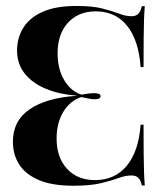

<svg xmlns="http://www.w3.org/2000/svg" viewBox="-20 -602 543 634"><path d="M222.6 11.3Q151.6 11.3 107.7 -7.7Q63.7 -26.6 43.1 -59.3Q22.6 -91.9 22.6 -133.9Q22.6 -203.2 77.8 -241.1Q133.1 -279 232.3 -285.5V-286.3Q176.6 -290.3 132.3 -308.5Q87.9 -326.6 62.1 -358.5Q36.3 -390.3 36.3 -435.5Q36.3 -476.6 56.9 -510.1Q77.4 -543.5 120.6 -562.9Q163.7 -582.3 232.3 -582.3Q285.5 -582.3 318.5 -573.8Q351.6 -565.3 373.4 -556.9Q395.2 -548.4 414.5 -548.4Q428.2 -548.4 436.3 -556Q444.4 -563.7 448.4 -581.5H458.1Q456.5 -562.9 455.6 -538.3Q454.8 -513.7 454.4 -476.6Q454 -439.5 454 -380.6H444.4Q437.9 -469.4 399.6 -516.9Q361.3 -564.5 296 -564.5Q238.7 -564.5 204.4 -527Q170.2 -489.5 170.2 -425.8Q170.2 -375 191.5 -338.3Q212.9 -301.6 248.4 -289.5Q262.9 -291.9 272.6 -293.1Q282.3 -294.4 290.3 -294.4Q300.8 -294.4 306.5 -291.9Q312.1 -289.5 312.1 -284.7Q312.1 -279 306.9 -276.6Q301.6 -274.2 292.7 -274.2Q285.5 -274.2 274.2 -276.2Q262.9 -278.2 248.4 -281.5Q211.3 -269.4 189.1 -232.7Q166.9 -196 166.9 -144.4Q166.9 -82.3 201.2 -44.8Q235.5 -7.3 293.5 -7.3Q359.7 -7.3 398.8 -54.8Q437.9 -102.4 444.4 -190.3H454Q454 -132.3 454.4 -94.8Q454.8 -57.3 455.6 -33.1Q456.5 -8.9 458.1 10.5H448.4Q444.4 -8.1 436.3 -15.3Q428.2 -22.6 414.5 -22.6Q394.4 -22.6 371.4 -14.1Q348.4 -5.6 313.7 2.8Q279 11.3 222.6 11.3Z"/></svg>

Font: Playfair 144pt SemiCondensed ExtraBold
Style: Regular
Weight: 800
Width: 4
Designer: Claus Eggers Sørensen
Foundry: Claus Eggers Sørensen
Version: Version 2.203